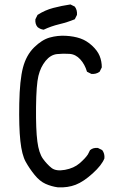

<svg xmlns="http://www.w3.org/2000/svg" viewBox="-20 -848 540 861"><path d="M240.2 -7.8Q210.9 -11.7 184.6 -23.4Q158.2 -35.2 135.3 -63.5Q112.3 -91.8 95.2 -122.6Q78.1 -153.3 71.3 -215.8Q64.5 -278.3 66.4 -383.8Q68.4 -489.3 83 -544.9Q97.7 -600.6 132.8 -635.3Q168 -669.9 203.1 -679.7Q238.3 -689.5 274.9 -687.5Q311.5 -685.5 339.8 -675.8Q368.2 -666 392.6 -643.6Q417 -621.1 426.8 -597.2Q436.5 -573.2 436.5 -545.9L426.8 -526.4Q411.1 -514.6 389.6 -516.6L370.1 -526.4Q360.4 -559.6 339.8 -582Q319.3 -604.5 292 -606.4Q264.6 -608.4 235.8 -605.5Q207 -602.5 184.6 -575.2Q162.1 -547.9 152.3 -507.8Q142.6 -467.8 141.6 -367.2Q140.6 -266.6 147.5 -213.9Q154.3 -161.1 172.9 -135.7Q191.4 -110.4 211.4 -94.7Q231.4 -79.1 271.5 -86.4Q311.5 -93.8 336.9 -115.7Q362.3 -137.7 374 -155.3L383.8 -174.8Q397.5 -186.5 418.9 -184.6L438.5 -174.8Q450.2 -159.2 448.2 -137.7Q436.5 -107.4 395.5 -70.3Q354.5 -33.2 319.3 -19.5Q284.2 -5.9 240.2 -7.8ZM175.8 -714.8Q160.2 -716.8 148.4 -726.6Q136.7 -740.2 138.7 -761.7L148.4 -781.2Q181.6 -802.7 219.2 -812.5Q256.8 -822.3 295.9 -828.1L315.4 -818.4Q327.1 -802.7 325.2 -781.2L315.4 -761.7Q282.2 -748 245.6 -739.3Q209 -730.5 175.8 -714.8Z"/></svg>

Font: NaikaiFont
Style: Regular-Lite
Weight: 400
Version: Version 1.67